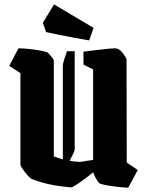

<svg xmlns="http://www.w3.org/2000/svg" viewBox="-20 -842 672 874"><path d="M73 -509 22 -542 64 -622Q85 -622 114 -619Q143 -616 167.5 -611Q192 -606 198 -602Q204 -596 213 -585.5Q222 -575 225 -567V-130Q245 -122 266 -117V-542Q266 -551 271.5 -569Q277 -587 285 -609H320V-162Q320 -156 313 -141.5Q306 -127 297 -110Q320 -106 344 -105L404 -114V-526L360 -548V-607Q385 -610 417.5 -614Q450 -618 477 -620.5Q504 -623 512 -621Q528 -616 540.5 -598.5Q553 -581 556 -573L557 -102L607 -68L564 12Q543 12 514 8.5Q485 5 461 0.5Q437 -4 431 -9Q426 -14 416.5 -30.5Q407 -47 404 -58Q385 -42 363.5 -26Q342 -10 325.5 0.5Q309 11 305 11Q245 6 202.5 -3.5Q160 -13 125 -27Q119 -29 106.5 -43Q94 -57 83.5 -72Q73 -87 73 -93ZM386 -658Q357 -663 321.5 -669.5Q286 -676 251 -683Q216 -690 190 -696L175 -738L226 -822L406 -715Z"/></svg>

Font: Grenze Gotisch ExtraBold
Style: Regular
Weight: 800
Designer: Renata Polastri
Foundry: Omnibus-Type
Version: Version 1.001